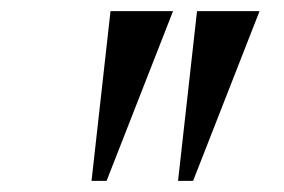

<svg xmlns="http://www.w3.org/2000/svg" viewBox="-20 -842 508 344"><path d="M290 -822 171 -518H144L178 -822ZM445 -822 326 -518H299L333 -822Z"/></svg>

Font: Merriweather 144pt
Style: Bold Italic
Weight: 700
Italic angle: -7.8°
Version: Version 2.101